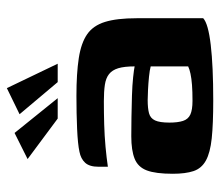

<svg xmlns="http://www.w3.org/2000/svg" viewBox="-62 -590 657 574"><g transform="rotate(-90 267.0 -303.5)"><path d="M253 5Q183 5 140 0.5Q97 -4 73.5 -17Q50 -30 42 -54Q34 -78 34 -116Q34 -167 44 -193.5Q54 -220 79 -230Q104 -240 146 -240Q171 -240 203.5 -239.5Q236 -239 267.5 -238Q299 -237 322.5 -234.5Q346 -232 355 -230Q355 -261 349.5 -279Q344 -297 332 -306.5Q320 -316 300 -319Q280 -322 251 -322Q216 -322 181.5 -321Q147 -320 114.5 -317Q82 -314 55 -310V-338Q55 -365 67 -378Q79 -391 100 -395Q123 -400 168.5 -402Q214 -404 267 -404Q334 -404 379.5 -397Q425 -390 451 -372Q477 -354 488 -318.5Q499 -283 499 -224V-25Q483 -10 419.5 -2.5Q356 5 253 5ZM252 -57Q280 -57 299.5 -58.5Q319 -60 333 -63Q347 -66 355 -70V-182Q344 -185 324.5 -187Q305 -189 285 -190Q265 -191 254 -191Q230 -191 215 -187Q200 -183 193.5 -169Q187 -155 187 -126Q187 -101 192 -85.5Q197 -70 211 -63.5Q225 -57 252 -57ZM199 -460 78 -550 156 -589 260 -460ZM308 -460 212 -574 290 -612 363 -460Z"/></g></svg>

Font: r_Genos
Style: Bold
Weight: 700
Designer: Robert E. Leuschke
Foundry: Robert E. Leuschke
Version: Version 2.000;June 29, 2024;FontCreator 14.0.0.2814 32-bit